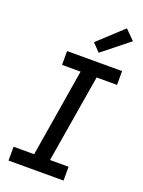

<svg xmlns="http://www.w3.org/2000/svg" viewBox="-179 -1066 858 1148"><g transform="rotate(20 250.0 -492.5)"><path d="M27 0V-88H158L250 -647H132V-735H482V-647H352L259 -88H377V0ZM313 -790 265 -840 422 -985 482 -925Z"/></g></svg>

Font: Iosevka SS04 Semibold
Style: Italic
Weight: 600
Italic angle: -9°
Monospace: yes
Designer: Belleve Invis
Foundry: Belleve Invis
Version: Version 19.0.0; ttfautohint (v1.8.4)